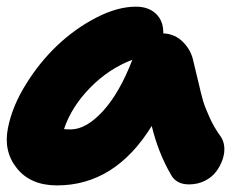

<svg xmlns="http://www.w3.org/2000/svg" viewBox="-27 -500 747 576"><path d="M144 56.2Q64.9 56.2 23.7 4.9Q-17.6 -46.4 -2.9 -117.2Q9.8 -181.2 50.8 -247.3Q91.8 -313.5 145.5 -364.3Q199.2 -415 262.5 -447.5Q325.7 -480 380.9 -480Q418.5 -480 440.9 -458.7Q463.4 -437.5 462.9 -399.9Q498 -398.4 522.5 -373.5Q546.9 -348.6 553.2 -315.9Q558.1 -297.4 567.4 -256.8Q576.7 -216.3 582.3 -197.3Q587.9 -178.2 601.6 -147.9Q615.2 -117.7 634.8 -90.8Q644 -78.1 645.8 -59.8Q647.5 -41.5 640.9 -22Q634.3 -2.4 621.6 14.6Q608.9 31.7 587.4 42.5Q565.9 53.2 540 53.2Q501.5 53.2 485.8 23.9Q447.8 -41.5 428.2 -122.1Q317.9 56.2 144 56.2ZM185.1 -111.8Q231.4 -111.8 281.5 -166.3Q331.5 -220.7 370.1 -320.8Q299.3 -293.9 243.4 -236.8Q187.5 -179.7 165 -112.8Q170.9 -111.8 185.1 -111.8Z"/></svg>

Font: Shantell Sans Bouncy
Style: Italic
Weight: 800
Italic angle: -11.31°
Designer: Stephen Nixon, Anya Danilova, Shantell Martin
Foundry: Arrow Type
Version: Version 1.006;[9816181b4]